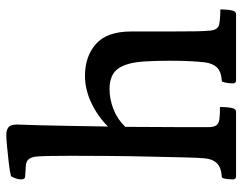

<svg xmlns="http://www.w3.org/2000/svg" viewBox="-100 -750 770 610"><g transform="rotate(-90 285.0 -445.0)"><path d="M30 -80Q20 -80 20 -90Q20 -94 21 -106.5Q22 -119 26 -125Q58 -127 71.5 -141Q85 -155 87 -180Q89 -199 90 -247Q91 -295 92.5 -357.5Q94 -420 94.5 -485Q95 -550 95 -603Q95 -641 94.5 -669.5Q94 -698 93 -710Q92 -727 85.5 -737Q79 -747 63 -748L30 -750Q20 -750 20 -763Q20 -777 30 -795Q45 -799 71.5 -802Q98 -805 123.5 -807.5Q149 -810 161 -810Q181 -810 188.5 -800Q196 -790 194 -765Q193 -745 192 -703Q191 -661 190 -604.5Q189 -548 188 -487Q221 -520 263.5 -540Q306 -560 349 -560Q411 -560 450.5 -525Q490 -490 490 -413V-292Q490 -244 490.5 -210.5Q491 -177 493 -160Q496 -138 511 -134Q529 -130 560 -130Q560 -104 556 -90Q553 -80 545 -80H335Q325 -80 325 -90Q325 -94 326 -104.5Q327 -115 331 -125Q363 -127 376 -141Q389 -155 392 -180Q397 -222 397 -292Q397 -312 396.5 -331Q396 -350 395 -367Q392 -426 372.5 -454Q353 -482 307 -482Q275 -482 243 -469.5Q211 -457 187 -432Q187 -380 186.5 -331.5Q186 -283 186 -243V-170Q186 -151 191.5 -143Q197 -135 211 -133Q227 -131 250 -131Q250 -104 246 -90Q243 -80 235 -80Z"/></g></svg>

Font: Gowun Batang
Style: Bold
Weight: 700
Designer: Yanghee Ryu
Foundry: Yanghee Ryu
Version: Version 2.000